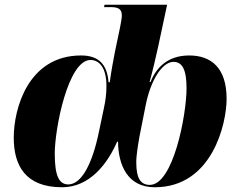

<svg xmlns="http://www.w3.org/2000/svg" viewBox="-20 -780 1019 810"><path d="M242 10C359 10 434 -90 474 -182H478C479 -85 517 10 633 10C875 10 936 -258 936 -363C936 -494 871 -546 778 -546C688 -546 639 -495 615 -434H611C624 -481 637 -536 647 -582L685 -760H421L419 -750H448C484 -750 494 -738 494 -714C494 -704 490 -683 486 -662L465 -562C459 -532 449 -478 443 -433H438C432 -506 399 -546 322 -546C100 -546 38 -324 38 -199C38 -83 86 10 242 10ZM268 -2C229 -2 211 -38 211 -132C211 -237 267 -527 362 -527C395 -527 430 -499 429 -415C429 -388 426 -358 418 -322L398 -227C370 -89 324 -2 268 -2ZM612 0C572 0 555 -30 555 -93C554 -119 562 -167 568 -202L594 -333C614 -438 663 -519 712 -519C748 -519 767 -488 767 -408C767 -296 711 0 612 0Z"/></svg>

Font: Noto Serif Display ExtraBold
Style: Italic
Weight: 800
Italic angle: -12°
Designer: Monotype Design Team
Foundry: Monotype Imaging Inc.
Version: Version 2.009